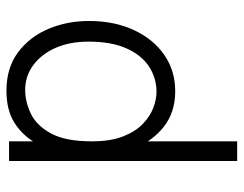

<svg xmlns="http://www.w3.org/2000/svg" viewBox="-100 -455 755 595"><g transform="rotate(-90 277.5 -157.5)"><path d="M76 200V-507H137V200ZM137 -251Q137 -192 152.5 -153Q168 -114 192 -91.5Q216 -69 242 -59.5Q268 -50 290 -50Q333 -50 368.5 -73Q404 -96 425 -143Q446 -190 446 -260Q446 -319 426.5 -363Q407 -407 373 -432Q339 -457 296 -457Q260 -457 223 -439.5Q186 -422 161.5 -377Q137 -332 137 -251ZM91 -251Q91 -294 100.5 -340Q110 -386 133 -426Q156 -466 195 -490.5Q234 -515 294 -515Q365 -515 413 -479Q461 -443 485.5 -385Q510 -327 510 -259Q510 -181 482 -120.5Q454 -60 405 -26Q356 8 292 8Q227 8 182 -27.5Q137 -63 114 -122Q91 -181 91 -251Z"/></g></svg>

Font: Hind Variable Light
Style: Regular
Weight: 300
Designer: Manushi Parikh, Satya Rajpurohit
Foundry: Indian Type Foundry
Version: Version 3.000